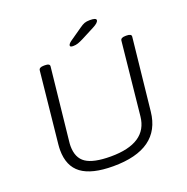

<svg xmlns="http://www.w3.org/2000/svg" viewBox="-150 -1004 1119 1149"><g transform="rotate(-20 410.0 -429.0)"><path d="M378 6Q242 6 176.5 -42.5Q111 -91 111 -194Q111 -202 111.5 -211Q112 -220 113 -230L160 -684Q162 -702 192 -702H200Q231 -702 229 -684L180 -225Q179 -217 178.5 -209.5Q178 -202 178 -195Q178 -119 226.5 -86.5Q275 -54 384 -54Q615 -54 632 -219L680 -684Q682 -702 712 -702H720Q751 -702 749 -684L700 -225Q676 6 378 6ZM398 -752Q379 -752 379 -761Q379 -771 396 -784L478 -841Q496 -854 509.5 -859Q523 -864 544 -864Q584 -864 584 -850Q584 -834 547 -815L464 -772Q444 -762 429.5 -757Q415 -752 398 -752Z"/></g></svg>

Font: Asap Expanded Expanded Light
Style: Italic
Weight: 300
Width: 7
Italic angle: -6°
Designer: Pablo Cosgaya
Foundry: Omnibus-Type
Version: Version 3.001; ttfautohint (v1.8.4.7-5d5b)